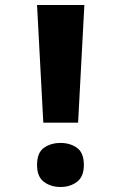

<svg xmlns="http://www.w3.org/2000/svg" viewBox="-20 -734 455 767"><path d="M153 -244 128 -714H317L292 -244ZM128 -75Q128 -124 155.5 -143.5Q183 -163 222 -163Q260 -163 287.5 -143.5Q315 -124 315 -75Q315 -28 287.5 -7.5Q260 13 222 13Q183 13 155.5 -7.5Q128 -28 128 -75Z"/></svg>

Font: Noto Sans Gurmukhi UI ExtraBold
Style: Regular
Weight: 800
Designer: Jelle Bosma - Monotype Design Team
Foundry: Monotype Imaging Inc.
Version: Version 2.004; ttfautohint (v1.8.4.7-5d5b)